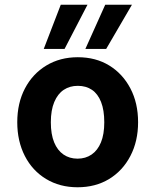

<svg xmlns="http://www.w3.org/2000/svg" viewBox="-20 -780 657 812"><path d="M308 12Q233 12 175 -23Q117 -58 85 -120.5Q53 -183 53 -263Q53 -344 85.5 -406Q118 -468 176 -503Q234 -538 309 -538Q385 -538 442 -503Q499 -468 531.5 -406Q564 -344 564 -263Q564 -183 531.5 -120.5Q499 -58 441.5 -23Q384 12 308 12ZM308 -109Q342 -109 367.5 -126.5Q393 -144 407 -178Q421 -212 421 -263Q421 -314 407.5 -348.5Q394 -383 369 -400Q344 -417 309 -417Q275 -417 249.5 -400Q224 -383 209.5 -348.5Q195 -314 195 -263Q195 -212 209 -178Q223 -144 248.5 -126.5Q274 -109 308 -109ZM341 -573 425 -760H538L429 -573ZM165 -573 237 -760H350L253 -573Z"/></svg>

Font: DM Sans 9pt ExtraBold
Style: Regular
Weight: 800
Version: Version 4.004;gftools[0.9.30]